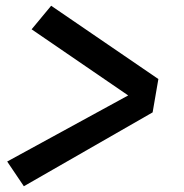

<svg xmlns="http://www.w3.org/2000/svg" viewBox="-20 -673 640 668"><path d="M63 -25 5 -111 426 -341 90 -571 158 -653 531 -398 511 -282Z"/></svg>

Font: Iosevka XBd Ex Obl
Style: Regular
Weight: 800
Width: 7
Italic angle: -9°
Monospace: yes
Designer: Belleve Invis
Foundry: Belleve Invis
Version: Version 32.5.0; ttfautohint (v1.8.4)